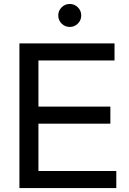

<svg xmlns="http://www.w3.org/2000/svg" viewBox="-20 -949 650 969"><path d="M558 -730V-644H174V-411H537V-325H174V-86H567V0H78V-730ZM291 -830Q274 -847 274 -871Q274 -895 291 -912Q308 -929 332 -929Q356 -929 373 -912Q390 -895 390 -871Q390 -847 373 -830Q356 -813 332 -813Q308 -813 291 -830Z"/></svg>

Font: Nacelle
Style: Regular
Weight: 400
Designer: Sora Sagano
Foundry: Sora Sagano
Version: Version 1.000;FEAKit 1.0